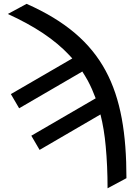

<svg xmlns="http://www.w3.org/2000/svg" viewBox="-20 -785 720 1018"><path d="M21.5 -710.9C163.6 -646 269.5 -575.7 347.7 -492.2C353 -486.8 357.9 -481 363.3 -475.1L37.6 -286.1L81.5 -210.9L416.5 -405.8C426.8 -389.6 436.5 -373.5 445.8 -356.9C461.4 -327.6 475.1 -296.4 487.3 -263.7L146 -65.4L189.9 9.8L512.7 -178.2C525.9 -126 535.2 -69.3 540.5 -9.3C546.9 58.6 550.3 132.8 550.3 213.4L650.4 159.7C650.4 -310.1 532.2 -582.5 121.1 -764.6Z"/></svg>

Font: Bert Sans Medium
Style: Regular
Weight: 500
Designer: Christian Robertson (Google), Cristiano Sobral
Foundry: Google, Cristiano Sobral
Version: Version 3.101